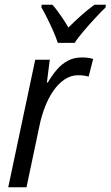

<svg xmlns="http://www.w3.org/2000/svg" viewBox="-20 -786 464 806"><path d="M14.6 0 127.9 -535.2H189L176.8 -439.5H180.7Q198.2 -469.7 218.8 -493.7Q239.3 -517.6 265.1 -531.2Q291 -544.9 323.7 -544.9Q335.9 -544.9 347.9 -543.5Q359.9 -542 371.1 -538.6L352.1 -464.4Q341.3 -467.3 330.8 -468.8Q320.3 -470.2 308.6 -470.2Q276.9 -470.2 250.5 -452.1Q224.1 -434.1 203.6 -404.1Q183.1 -374 168.9 -337.4Q154.8 -300.8 147 -264.2L91.3 0ZM222.7 -606Q215.8 -627.4 203.6 -655.3Q191.4 -683.1 178 -710Q164.6 -736.8 153.8 -754.9L154.8 -766.1H199.7Q210 -755.4 220.9 -740.5Q231.9 -725.6 243.9 -707.8Q255.9 -689.9 267.1 -670.4Q295.4 -698.7 323.5 -723.4Q351.6 -748 376.5 -766.1H424.3L423.3 -754.9Q406.2 -738.8 380.9 -711.4Q355.5 -684.1 331.1 -655.5Q306.6 -627 293.5 -606Z"/></svg>

Font: Open Sans SemiCondensed
Style: Italic
Weight: 400
Width: 4
Italic angle: -12°
Designer: Monotype Design Team
Foundry: Monotype Imaging Inc.
Version: Version 3.000